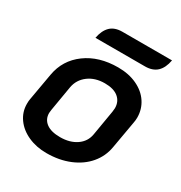

<svg xmlns="http://www.w3.org/2000/svg" viewBox="-160 -779 852 903"><g transform="rotate(30 266.0 -327.5)"><path d="M25 -146Q25 -163 27 -172L53 -320Q68 -406 138 -457.5Q208 -509 312 -509Q370 -509 414.5 -488Q459 -467 483 -430.5Q507 -394 507 -349Q507 -335 504 -320L478 -172Q469 -119 434.5 -78Q400 -37 344.5 -14Q289 9 220 9Q165 9 120.5 -11Q76 -31 50.5 -66.5Q25 -102 25 -146ZM369 -179 392 -315Q394 -329 394 -335Q394 -371 368.5 -392Q343 -413 295 -413Q242 -413 206 -386Q170 -359 162 -315L139 -179Q137 -167 137 -161Q137 -127 163 -107.5Q189 -88 238 -88Q291 -88 326.5 -112.5Q362 -137 369 -179ZM245 -664H514Q506 -620 482.5 -598Q459 -576 418 -576H149Q157 -619 180 -641.5Q203 -664 245 -664Z"/></g></svg>

Font: K2D SemiBold
Style: Italic
Weight: 600
Italic angle: -10°
Designer: Katatrad Aksorn Co.,Ltd.
Foundry: Cadson Demak Co.,Ltd.
Version: Version 1.000; ttfautohint (v1.6)